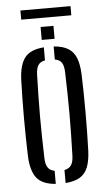

<svg xmlns="http://www.w3.org/2000/svg" viewBox="-55 -815 474 858"><g transform="rotate(-5 182.0 -386.0)"><path d="M46.8 -127.8Q45.5 -166.7 44.8 -210.3Q44 -254 44 -299.3Q44 -344.6 44.7 -388.5Q45.4 -432.4 46.8 -472Q49.9 -538.8 74.9 -570.3Q99.8 -601.7 160 -606.3V-547.7Q138.7 -543.8 129.5 -529.7Q120.2 -515.6 119.3 -487.3Q117.9 -435.8 117 -389.9Q116.1 -344.1 116.1 -299.9Q116.1 -255.6 117 -209.8Q117.9 -163.9 119.3 -112.5Q120.2 -84.5 129.7 -70.5Q139.1 -56.5 160 -52.3V6.3Q100 1.7 75 -29.7Q49.9 -61.2 46.8 -127.8ZM204.1 6.3V-52.1Q225.3 -56.3 234.7 -70.4Q244.1 -84.4 245 -112.5Q246.4 -164.4 247.4 -210.2Q248.3 -256 248.3 -300.1Q248.3 -344.2 247.4 -390Q246.4 -435.8 245 -487.3Q244.1 -516.2 234.9 -530.1Q225.7 -544.1 204.1 -547.9V-606.3Q244.8 -603.3 269 -588.3Q293.1 -573.3 304.4 -544.8Q315.6 -516.3 317.5 -472Q318.9 -433.1 319.6 -389.4Q320.3 -345.7 320.3 -300.6Q320.3 -255.5 319.6 -211.5Q318.9 -167.5 317.5 -127.8Q315.6 -83.8 304.4 -55Q293.1 -26.3 269 -11.5Q244.8 3.3 204.1 6.3ZM153.5 -640V-698.1H211.2V-640ZM70.1 -779.3H294.8V-738.3H70.1Z"/></g></svg>

Font: Big Shoulders Stencil Thin
Style: Regular
Weight: 100
Designer: Patric King
Foundry: XO Type Co
Version: Version 2.001